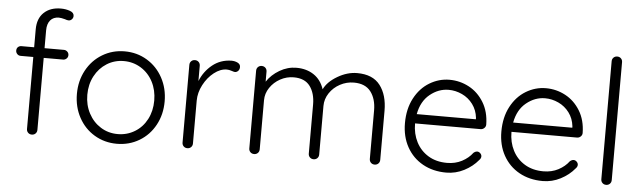

<svg xmlns="http://www.w3.org/2000/svg" viewBox="-48 -917 3682 1103"><g transform="rotate(5 1793.5 -365.0)"><path d="M190 -604V-501H302Q313 -501 321.5 -493Q330 -485 330 -473Q330 -461 321.5 -453Q313 -445 302 -445H190V-30Q190 -17 181.5 -8.5Q173 0 160 0Q147 0 138.5 -8.5Q130 -17 130 -30V-445H57Q45 -445 37 -453.5Q29 -462 29 -473Q29 -486 37 -493.5Q45 -501 57 -501H130V-604Q130 -667 166.5 -701.5Q203 -736 264 -736Q292 -736 316 -727.5Q340 -719 340 -700Q340 -688 332 -680Q324 -672 314 -672Q305 -672 292 -677Q270 -683 257 -683Q225 -683 207.5 -662Q190 -641 190 -604Z M651 10Q580 10 522 -24.5Q464 -59 431 -120Q398 -181 398 -256Q398 -331 431 -392Q464 -453 522 -488Q580 -523 651 -523Q722 -523 780 -488Q838 -453 871 -392Q904 -331 904 -256Q904 -181 871 -120Q838 -59 780 -24.5Q722 10 651 10ZM651 -467Q597 -467 553 -439.5Q509 -412 483.5 -364Q458 -316 458 -256Q458 -197 483.5 -149Q509 -101 553 -73.5Q597 -46 651 -46Q705 -46 749.5 -73Q794 -100 819 -148Q844 -196 844 -256Q844 -316 819 -364Q794 -412 749.5 -439.5Q705 -467 651 -467Z M1318 -491Q1318 -477 1310 -468.5Q1302 -460 1291 -460Q1286 -460 1271.5 -465Q1257 -470 1244 -470Q1207 -470 1170.5 -441.5Q1134 -413 1110.5 -368Q1087 -323 1087 -277V-30Q1087 -17 1078.5 -8.5Q1070 0 1057 0Q1044 0 1035.5 -8.5Q1027 -17 1027 -30V-478Q1027 -491 1035.5 -499.5Q1044 -508 1057 -508Q1070 -508 1078.5 -499.5Q1087 -491 1087 -478V-390Q1110 -447 1156.5 -484.5Q1203 -522 1266 -523Q1286 -523 1302 -515Q1318 -507 1318 -491Z M2167 -313V-30Q2167 -17 2158.5 -8.5Q2150 0 2137 0Q2124 0 2115.5 -8.5Q2107 -17 2107 -30V-310Q2107 -376 2075.5 -417.5Q2044 -459 1978 -459Q1936 -459 1898.5 -439Q1861 -419 1838 -384.5Q1815 -350 1815 -310V-30Q1815 -17 1806.5 -8.5Q1798 0 1785 0Q1772 0 1763.5 -8.5Q1755 -17 1755 -30V-313Q1755 -378 1725 -418.5Q1695 -459 1631 -459Q1590 -459 1553.5 -439Q1517 -419 1494.5 -385.5Q1472 -352 1472 -313V-30Q1472 -17 1463.5 -8.5Q1455 0 1442 0Q1429 0 1420.5 -8.5Q1412 -17 1412 -30V-478Q1412 -491 1420.5 -499.5Q1429 -508 1442 -508Q1455 -508 1463.5 -499.5Q1472 -491 1472 -478V-420Q1499 -461 1545 -488Q1591 -515 1642 -515Q1700 -515 1742 -487Q1784 -459 1802 -405Q1823 -449 1879 -482Q1935 -515 1992 -515Q2082 -515 2124.5 -459.5Q2167 -404 2167 -313Z M2726 -256H2348Q2348 -196 2372.5 -148.5Q2397 -101 2442.5 -73.5Q2488 -46 2550 -46Q2598 -46 2636 -66Q2674 -86 2697 -117Q2708 -126 2718 -126Q2728 -126 2736 -118Q2744 -110 2744 -100Q2744 -89 2734 -79Q2702 -40 2653.5 -15Q2605 10 2551 10Q2474 10 2415 -23Q2356 -56 2323 -115.5Q2290 -175 2290 -253Q2290 -335 2322.5 -396.5Q2355 -458 2409 -490.5Q2463 -523 2524 -523Q2584 -523 2636.5 -495Q2689 -467 2722 -413Q2755 -359 2756 -285Q2756 -273 2747 -264.5Q2738 -256 2726 -256ZM2353 -310H2694V-318Q2689 -363 2664 -396.5Q2639 -430 2601.5 -447.5Q2564 -465 2524 -465Q2466 -465 2416.5 -425Q2367 -385 2353 -310Z M3282 -256H2904Q2904 -196 2928.5 -148.5Q2953 -101 2998.5 -73.5Q3044 -46 3106 -46Q3154 -46 3192 -66Q3230 -86 3253 -117Q3264 -126 3274 -126Q3284 -126 3292 -118Q3300 -110 3300 -100Q3300 -89 3290 -79Q3258 -40 3209.5 -15Q3161 10 3107 10Q3030 10 2971 -23Q2912 -56 2879 -115.5Q2846 -175 2846 -253Q2846 -335 2878.5 -396.5Q2911 -458 2965 -490.5Q3019 -523 3080 -523Q3140 -523 3192.5 -495Q3245 -467 3278 -413Q3311 -359 3312 -285Q3312 -273 3303 -264.5Q3294 -256 3282 -256ZM2909 -310H3250V-318Q3245 -363 3220 -396.5Q3195 -430 3157.5 -447.5Q3120 -465 3080 -465Q3022 -465 2972.5 -425Q2923 -385 2909 -310Z M3472 0Q3459 0 3450.5 -8.5Q3442 -17 3442 -30V-710Q3442 -723 3450.5 -731.5Q3459 -740 3472 -740Q3485 -740 3493.5 -731.5Q3502 -723 3502 -710V-30Q3502 -17 3493.5 -8.5Q3485 0 3472 0Z"/></g></svg>

Font: Quicksand
Style: Regular
Weight: 400
Designer: Andrew Paglinawan
Foundry: Andrew Paglinawan
Version: Version 3.000